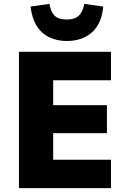

<svg xmlns="http://www.w3.org/2000/svg" viewBox="-20 -973 663 993"><path d="M78 0V-705H554V-558H255V-429H533V-284H255V-147H554V0ZM325 -761Q275 -761 234.5 -780.5Q194 -800 169.5 -839.5Q145 -879 138 -939L236 -953Q242 -913 262 -892.5Q282 -872 324 -872Q366 -872 387 -891.5Q408 -911 416 -953L514 -939Q506 -851 456 -806Q406 -761 325 -761Z"/></svg>

Font: Nunito Sans 7pt SemiCondensed Black
Style: Regular
Weight: 900
Width: 4
Designer: Vernon Adams
Foundry: Vernon Adams
Version: Version 3.101;gftools[0.9.27]